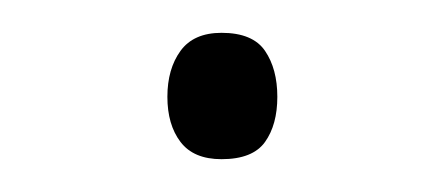

<svg xmlns="http://www.w3.org/2000/svg" viewBox="-20 -381 270 117"><path d="M82 -322Q82 -339 90 -350Q98 -361 115 -361Q134 -361 141.5 -350Q149 -339 149 -322Q149 -305 141.5 -294.5Q134 -284 115 -284Q98 -284 90 -294.5Q82 -305 82 -322Z"/></svg>

Font: Noto Sans Khmer ExtraLight
Style: Regular
Weight: 250
Version: Version 2.003